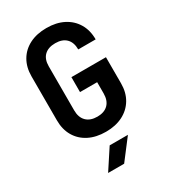

<svg xmlns="http://www.w3.org/2000/svg" viewBox="-232 -852 1064 1203"><g transform="rotate(-30 300.0 -250.0)"><path d="M304 10Q233 10 181 -16.5Q129 -43 100.5 -91.5Q72 -140 72 -206V-524Q72 -590 100.5 -638.5Q129 -687 181 -713.5Q233 -740 304 -740Q374 -740 426 -713.5Q478 -687 507 -638.5Q536 -590 536 -524H410Q410 -575 382.5 -602.5Q355 -630 304 -630Q253 -630 225 -603Q197 -576 197 -525V-206Q197 -155 225 -127Q253 -99 304 -99Q355 -99 382.5 -127Q410 -155 410 -206V-287H286V-395H536V-206Q536 -140 507 -91.5Q478 -43 426 -16.5Q374 10 304 10ZM185 240 280 95H412L301 240Z"/></g></svg>

Font: JetBrains Mono NL
Style: Bold
Weight: 700
Monospace: yes
Designer: Philipp Nurullin, Konstantin Bulenkov
Foundry: JetBrains
Version: Version 2.305; ttfautohint (v1.8.4.7-5d5b)